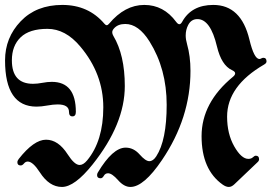

<svg xmlns="http://www.w3.org/2000/svg" viewBox="-48 -738 1098 768"><path d="M-27.8 -496.6Q-27.8 -587.4 34.7 -652.8Q97.2 -718.3 201.4 -718.3Q305.7 -718.3 369.6 -643.1Q374.5 -637.2 378.9 -637.2Q383.3 -637.2 388.2 -643.1Q451.2 -718.3 529.1 -718.3Q606.9 -718.3 656.7 -650.4Q663.6 -641.1 669.4 -641.1Q675.3 -641.1 680.7 -650.9Q717.8 -718.3 805.2 -718.3Q916.5 -718.3 949.7 -579.6Q968.3 -502 989.7 -502Q993.2 -502 997.3 -504.4Q1001.5 -506.8 1005.4 -506.8Q1018.1 -506.8 1018.1 -492.2Q1018.1 -485.4 1008.8 -480Q860.4 -394 860.4 -271.5Q860.4 -202.6 888.9 -152.6Q917.5 -102.5 945.3 -102.5Q957 -102.5 963.6 -108.9Q970.2 -115.2 975.1 -115.2Q988.3 -115.2 988.3 -101.1Q988.3 -94.7 982.4 -89.4L889.6 -1Q878.4 9.8 867.2 9.8Q856 9.8 842.8 0.5Q758.3 -59.1 758.3 -193.4Q758.3 -327.6 884.3 -431.2Q892.6 -438 892.6 -444.8Q892.6 -451.7 879.9 -457.5Q837.9 -476.6 819.8 -552.2Q793.9 -661.6 741.7 -661.6Q716.8 -661.6 704.6 -637.7Q694.8 -618.7 694.8 -596.2Q694.8 -580.1 700.2 -561.5Q713.9 -513.2 713.9 -454.6Q713.9 -266.1 600.1 -98.1Q527.3 9.8 473.6 9.8Q448.2 9.8 424.1 -17.6Q399.9 -44.9 384.3 -44.9Q373 -44.9 367.4 -34.9Q361.8 -24.9 354.5 -24.9Q340.3 -24.9 340.3 -37.6Q340.3 -43 343.3 -47.9Q402.8 -147.5 454.6 -147.5Q486.3 -147.5 510.3 -120.4Q534.2 -93.3 549.3 -93.3Q564.5 -93.3 577.1 -112.8Q618.7 -176.8 618.7 -318.8Q618.7 -462.4 550.3 -571.8Q506.3 -642.1 453.1 -642.1Q423.3 -642.1 407.7 -624Q400.9 -616.2 400.9 -609.1Q400.9 -602.1 405.3 -594.7Q451.2 -518.1 451.2 -394Q451.2 -241.7 322.3 -80.1Q250.5 9.8 199.7 9.8Q148.9 9.8 111.3 -48.8Q83.5 -91.8 63 -91.8Q54.2 -91.8 47.9 -84Q41.5 -76.2 34.7 -76.2Q21.5 -76.2 21.5 -88.9Q21.5 -95.2 26.9 -102.1Q87.4 -179.2 136.2 -179.2Q185.1 -179.2 222.7 -120.6Q250 -78.1 270.5 -78.1Q285.2 -78.1 300.3 -96.2Q365.2 -174.3 365.2 -308.6Q365.2 -442.9 272.9 -552.2Q213.9 -622.6 141.8 -622.6Q69.8 -622.6 34.7 -588.9Q-0.5 -555.2 -0.5 -496.6Q-0.5 -402.8 84 -402.8Q101.1 -402.8 121.6 -406.7Q142.1 -410.6 159.2 -410.6Q255.4 -410.6 255.4 -290.5Q255.4 -272.5 241.7 -272.5Q228 -272.5 228 -290.5Q228 -320.3 182.6 -320.3Q165 -320.3 141.1 -315.9Q117.2 -311.5 98.1 -311.5Q-27.8 -311.5 -27.8 -496.6Z"/></svg>

Font: UnifrakturMaguntia
Style: Book
Weight: 400
Designer: j. 'mach' wust, Gerrit Ansmann, Georg Duffner, based on a font by Peter Wiegel, original typeface by Carl Albert Fahrenw
Version: Version 2017-03-19